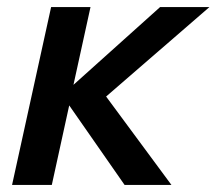

<svg xmlns="http://www.w3.org/2000/svg" viewBox="-20 -521 610 541"><path d="M14 0 124 -501H235L187 -282L431 -501H570L279 -249L463 0H331L175 -224L126 0Z"/></svg>

Font: Red Hat Text Medium
Style: Italic
Weight: 500
Italic angle: -12°
Designer: Pentagram / MCKL
Foundry: Pentagram / MCKL
Version: Version 1.003; Red Hat Text Medium Italic